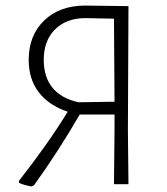

<svg xmlns="http://www.w3.org/2000/svg" viewBox="-20 -661 599 689"><path d="M439 -194 441 0H389L391 -197V-250H266Q191 -120 102 4L93 8Q64 3 48 -5V-12Q151 -143 223 -260Q155 -283 119 -330Q83 -377 83 -446Q83 -534 138.5 -587.5Q194 -641 286 -641L441 -639ZM391 -296 389 -594 284 -596Q217 -595 177 -555Q137 -515 137 -446Q137 -384 169 -345.5Q201 -307 262 -294Z"/></svg>

Font: Luna Sans Light
Style: Regular
Weight: 300
Designer: Juan Pablo del Peral
Foundry: Huerta Tipografica
Version: Version 2.001; ttfautohint (v1.5)